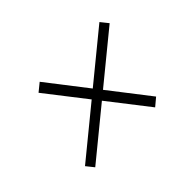

<svg xmlns="http://www.w3.org/2000/svg" viewBox="-78 -699 716 716"><g transform="rotate(-45 280.0 -341.0)"><path d="M90 -155 66 -185 484 -527 508 -497ZM406 -155 137 -501 169 -527 437 -181Z"/></g></svg>

Font: Roboto Serif Thin
Style: Italic
Weight: 250
Italic angle: -10°
Version: Version 1.007